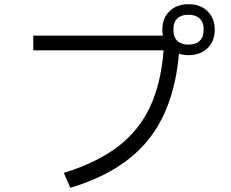

<svg xmlns="http://www.w3.org/2000/svg" viewBox="-20 -869 1096 912"><path d="M1000 -728Q1000 -674 966 -640.5Q932 -607 875 -607Q850 -607 830 -614Q808 -358 683.5 -204Q559 -50 314 23L283 -48Q440 -96 540 -172.5Q640 -249 692.5 -361Q745 -473 757 -630H138V-700H754Q751 -714 751 -728Q751 -782 785 -815.5Q819 -849 875 -849Q932 -849 966 -815.5Q1000 -782 1000 -728ZM947 -735Q947 -764 928 -781.5Q909 -799 875 -799Q841 -799 822.5 -781.5Q804 -764 804 -735V-721Q804 -692 822.5 -674.5Q841 -657 875 -657Q909 -657 928 -674.5Q947 -692 947 -721Z"/></svg>

Font: PlemolJP
Style: Regular
Weight: 400
Monospace: yes
Version: v2.0.4; ttfautohint (v1.8.4.7-5d5b-dirty) -l 6 -r 45 -G 200 